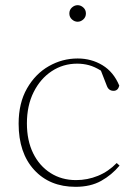

<svg xmlns="http://www.w3.org/2000/svg" viewBox="-20 -709 528 742"><path d="M272 13Q172 13 112 -52.5Q52 -118 52 -231Q52 -311 84.5 -367.5Q117 -424 169 -453.5Q221 -483 280 -483Q333 -483 376 -457Q419 -431 441 -378Q436 -358 419 -358Q400 -358 393 -377L370 -436Q346 -451 324 -457Q302 -463 278 -463Q224 -463 180 -434Q136 -405 110 -353Q84 -301 84 -232Q84 -166 108 -117Q132 -68 175 -40.5Q218 -13 274 -13Q318 -13 358.5 -29.5Q399 -46 431 -79L442 -69Q412 -33 371 -10Q330 13 272 13ZM280 -625Q268 -625 258 -634Q248 -643 248 -657Q248 -671 258 -680Q268 -689 280 -689Q292 -689 302 -680Q312 -671 312 -657Q312 -643 302 -634Q292 -625 280 -625Z"/></svg>

Font: Source Serif 4 ExtraLight
Style: Regular
Weight: 200
Designer: Frank Grießhammer
Foundry: Adobe
Version: Version 4.005;hotconv 1.1.0;makeotfexe 2.6.0